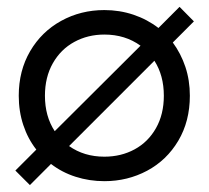

<svg xmlns="http://www.w3.org/2000/svg" viewBox="-20 -513 603 555"><path d="M127.4 -39.1 66.4 22 24.4 -20 85 -80.6Q60.5 -111.8 47.4 -151.4Q34.2 -190.9 34.2 -236.3Q34.2 -308.6 67.1 -365Q100.1 -421.4 156.7 -452.6Q213.4 -483.9 281.7 -483.9Q325.7 -483.9 365.7 -470.5Q405.8 -457 438 -432.1L499 -493.2L540.5 -451.2L479.5 -390.1Q502.9 -358.4 515.9 -319.6Q528.8 -280.8 528.8 -236.3Q528.8 -162.6 495.4 -106.2Q461.9 -49.8 405.3 -19.5Q348.6 10.7 281.7 10.7Q238.3 10.7 198.7 -2Q159.2 -14.6 127.4 -39.1ZM138.2 -133.8 386.2 -380.9Q341.8 -413.1 281.7 -413.1Q233.9 -413.1 194.8 -391.8Q155.8 -370.6 132.8 -330.3Q109.9 -290 109.9 -236.3Q109.9 -176.8 138.2 -133.8ZM281.7 -60.1Q330.1 -60.1 369.1 -81.3Q408.2 -102.5 430.9 -142.6Q453.6 -182.6 453.6 -236.3Q453.6 -294.9 426.3 -337.4L179.7 -90.8Q223.1 -60.1 281.7 -60.1Z"/></svg>

Font: Glacial Indifference
Style: Regular
Weight: 400
Designer: Alfredo Marco Pradil
Foundry: Alfredo Marco Pradil
Version: Version 1.312